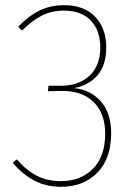

<svg xmlns="http://www.w3.org/2000/svg" viewBox="-20 -711 504 741"><path d="M29 -83 45 -96Q81 -54 121.5 -33Q162 -12 215 -12Q292 -12 339 -60Q386 -108 386 -195Q386 -273 341.5 -317Q297 -361 218 -360L165 -359L167 -380H215Q283 -380 325 -418.5Q367 -457 367 -528Q367 -593 330.5 -631.5Q294 -670 227 -670Q179 -670 141 -650.5Q103 -631 65 -593L50 -608Q91 -650 133 -670.5Q175 -691 228 -691Q304 -691 347 -646.5Q390 -602 390 -528Q390 -459 356 -420Q322 -381 265 -371Q329 -365 369 -320Q409 -275 409 -196Q409 -99 355.5 -44.5Q302 10 215 10Q160 10 114.5 -13Q69 -36 29 -83Z"/></svg>

Font: Fira Sans Condensed Thin
Style: Regular
Weight: 250
Width: 3
Designer: Carrois Corporate & Edenspiekermann AG
Foundry: Carrois Corporate GbR & Edenspiekermann AG
Version: Version 4.203